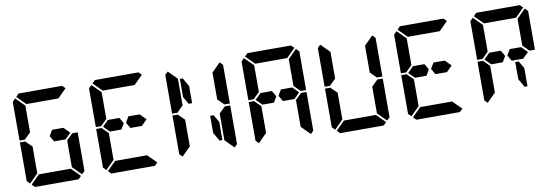

<svg xmlns="http://www.w3.org/2000/svg" viewBox="-67 -1512 5845 2023"><g transform="rotate(-10 2856.0 -500.0)"><path d="M161 -515 157 -510H99V-924L130 -955L223 -862V-698V-590V-576ZM577 -562 640 -499 579 -438H551H515H456L420 -500L456 -562H515H552ZM223 -144V-138L130 -45L99 -76V-490H157L161 -485L223 -424V-384V-302ZM655 -485 659 -489H717V-76L686 -45L593 -138V-144V-302V-396V-424ZM672 -31 641 0H470H346H175L144 -31L237 -124H262H346H470H554H579ZM144 -969 175 -1000H346H470H641L672 -969L579 -876H554H470H346H262H243H237Z M977 -515 973 -510H915V-924L946 -955L1039 -862V-698V-590V-576ZM1393 -562 1456 -499 1395 -438H1367H1331H1272L1236 -500L1272 -562H1331H1368ZM1039 -144V-138L946 -45L915 -76V-490H973L977 -485L1039 -424V-384V-302ZM1488 -31 1457 0H1286H1162H991L960 -31L1053 -124H1078H1162H1286H1370H1395ZM960 -969 991 -1000H1162H1286H1457L1488 -969L1395 -876H1370H1286H1162H1078H1059H1053ZM1176 -562 1212 -500 1176 -438H1117H1080H1053L991 -500L1053 -562H1080H1117Z M1793 -515 1789 -510H1731V-924L1762 -955L1855 -862V-698V-590V-576ZM1855 -144V-138L1762 -45L1731 -76V-490H1789L1793 -485L1855 -424V-384V-302ZM2287 -485 2291 -489H2349V-76L2318 -45L2225 -138V-144V-302V-396V-424ZM2318 -955 2349 -924V-510H2291L2287 -514L2225 -575V-586V-698V-856V-862ZM2205 -338V-144H2174L2122 -234V-418H2159ZM1875 -662V-856H1906L1958 -766V-582H1921Z M2609 -515 2605 -510H2547V-924L2578 -955L2671 -862V-698V-590V-576ZM3025 -562 3088 -499 3027 -438H2999H2963H2904L2868 -500L2904 -562H2963H3000ZM2671 -144V-138L2578 -45L2547 -76V-490H2605L2609 -485L2671 -424V-384V-302ZM3103 -485 3107 -489H3165V-76L3134 -45L3041 -138V-144V-302V-396V-424ZM3134 -955 3165 -924V-510H3107L3103 -514L3041 -575V-586V-698V-856V-862ZM2592 -969 2623 -1000H2794H2918H3089L3120 -969L3027 -876H3002H2918H2794H2710H2691H2685ZM2808 -562 2844 -500 2808 -438H2749H2712H2685L2623 -500L2685 -562H2712H2749Z M3425 -515 3421 -510H3363V-924L3394 -955L3487 -862V-698V-590V-576ZM3487 -144V-138L3394 -45L3363 -76V-490H3421L3425 -485L3487 -424V-384V-302ZM3919 -485 3923 -489H3981V-76L3950 -45L3857 -138V-144V-302V-396V-424ZM3950 -955 3981 -924V-510H3923L3919 -514L3857 -575V-586V-698V-856V-862ZM3936 -31 3905 0H3734H3610H3439L3408 -31L3501 -124H3526H3610H3734H3818H3843Z M4241 -515 4237 -510H4179V-924L4210 -955L4303 -862V-698V-590V-576ZM4657 -562 4720 -499 4659 -438H4631H4595H4536L4500 -500L4536 -562H4595H4632ZM4303 -144V-138L4210 -45L4179 -76V-490H4237L4241 -485L4303 -424V-384V-302ZM4752 -31 4721 0H4550H4426H4255L4224 -31L4317 -124H4342H4426H4550H4634H4659ZM4224 -969 4255 -1000H4426H4550H4721L4752 -969L4659 -876H4634H4550H4426H4342H4323H4317ZM4440 -562 4476 -500 4440 -438H4381H4344H4317L4255 -500L4317 -562H4344H4381Z M5057 -515 5053 -510H4995V-924L5026 -955L5119 -862V-698V-590V-576ZM5473 -562 5536 -499 5475 -438H5447H5411H5352L5316 -500L5352 -562H5411H5448ZM5119 -144V-138L5026 -45L4995 -76V-490H5053L5057 -485L5119 -424V-384V-302ZM5582 -955 5613 -924V-510H5555L5551 -514L5489 -575V-586V-698V-856V-862ZM5469 -338V-144H5438L5386 -234V-418H5423ZM5040 -969 5071 -1000H5242H5366H5537L5568 -969L5475 -876H5450H5366H5242H5158H5139H5133ZM5256 -562 5292 -500 5256 -438H5197H5160H5133L5071 -500L5133 -562H5160H5197Z"/></g></svg>

Font: DSEG14 Classic
Style: Bold
Weight: 700
Designer: Keshikan(Twitter:@keshinomi_88pro)
Version: Version 0.46